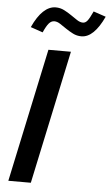

<svg xmlns="http://www.w3.org/2000/svg" viewBox="-61 -964 576 1003"><g transform="rotate(5 227.0 -462.0)"><path d="M22 0 171 -700H289L140 0ZM133 -788 69 -810Q95 -867 125.5 -895.5Q156 -924 190 -924Q214 -924 234.5 -913.5Q255 -903 273 -890.5Q291 -878 307 -867.5Q323 -857 338 -857Q351 -857 361.5 -870Q372 -883 389 -920L454 -898Q428 -842 398.5 -813.5Q369 -785 336 -785Q312 -785 291.5 -795.5Q271 -806 253.5 -818Q236 -830 220 -840.5Q204 -851 189 -851Q173 -851 160.5 -836.5Q148 -822 133 -788Z"/></g></svg>

Font: Red Hat Text Medium
Style: Italic
Weight: 500
Italic angle: -12°
Designer: Pentagram / MCKL
Foundry: Pentagram / MCKL
Version: Version 1.003; Red Hat Text Medium Italic